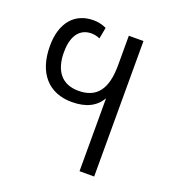

<svg xmlns="http://www.w3.org/2000/svg" viewBox="-103 -607 625 690"><g transform="rotate(20 209.5 -262.5)"><path d="M333 -517H277V-405C277 -315 246 -269 174 -269C111 -269 78 -310 78 -382C78 -451 109 -479 148 -479C158 -479 169 -477 181 -472L189 -515C170 -524 153 -526 139 -526C68 -526 23 -475 23 -386C23 -282 77 -223 165 -223C219 -223 256 -241 277 -278V1H333Z"/></g></svg>

Font: Noto Sans Thai UI Condensed Light
Style: Regular
Weight: 300
Width: 3
Designer: Monotype Design Team
Foundry: Monotype Imaging Inc.
Version: Version 1.901